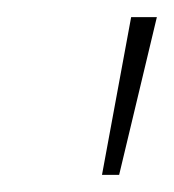

<svg xmlns="http://www.w3.org/2000/svg" viewBox="-20 -734 203 224"><path d="M99 -530 133 -714H163L119 -530Z"/></svg>

Font: Noto Serif ExtraCondensed Thin
Style: Italic
Weight: 100
Width: 2
Italic angle: -12°
Designer: Monotype Design Team
Foundry: Monotype Imaging Inc.
Version: Version 2.013